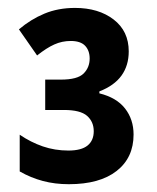

<svg xmlns="http://www.w3.org/2000/svg" viewBox="-20 -873 397 485"><path d="M169.4 -853Q229 -853 267.1 -823.7Q305.2 -794.4 305.2 -743.2Q305.2 -707.5 286.9 -682.1Q268.6 -656.7 231 -642.1V-637.2Q274.4 -626.5 295.9 -598.9Q317.4 -571.3 317.4 -533.2Q317.4 -474.6 274.7 -441.2Q231.9 -407.7 153.8 -407.7Q118.7 -407.7 88.4 -415.8Q58.1 -423.8 29.8 -439.9V-532.7Q57.6 -513.7 88.1 -503.2Q118.7 -492.7 152.8 -492.7Q185.5 -492.7 201.2 -505.4Q216.8 -518.1 216.8 -541.5Q216.8 -565.4 200 -580.3Q183.1 -595.2 141.6 -595.2H94.2V-671.9H133.8Q175.8 -671.9 191.2 -687.3Q206.5 -702.6 206.5 -725.1Q206.5 -745.1 195.1 -757.3Q183.6 -769.5 158.7 -769.5Q136.7 -769.5 117.2 -760.7Q97.7 -752 73.7 -732.9L27.8 -798.8Q57.6 -824.2 92.3 -838.6Q127 -853 169.4 -853Z"/></svg>

Font: Open Sans SemiCondensed
Style: Bold
Weight: 700
Width: 4
Designer: Monotype Design Team
Foundry: Monotype Imaging Inc.
Version: Version 3.003